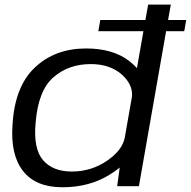

<svg xmlns="http://www.w3.org/2000/svg" viewBox="-20 -805 825 830"><path d="M405 -670 413.5 -718.5H608.5L620.5 -785H718.5L706.5 -718.5H785L776.5 -670H698L580.5 0H486.5L497.5 -80.5Q479 -65.5 455 -50.5Q367 4.5 250 4.5Q135 4.5 80 -65.2Q25 -135 34 -263Q43 -430.5 130.5 -513Q218 -595.5 352 -595.5Q468.5 -595.5 539 -541Q558.5 -525.5 572 -510.5L600 -670ZM519 -208 550.5 -387.5Q555 -438.5 508 -481.5Q456.5 -528 372.5 -528Q276 -528 210.5 -470.5Q145 -413 134 -274.5Q123.5 -162.5 165.8 -113Q208 -63.5 290.5 -63.5Q374.5 -63.5 442.5 -110Q507 -154 519 -208Z"/></svg>

Font: Anybody ExtraExpanded Regular
Style: Italic
Weight: 400
Width: 8
Italic angle: -10°
Designer: Tyler Finck
Foundry: Etcetera Type Company
Version: Version 1.010; ttfautohint (v1.8.3) -l 8 -r 50 -G 200 -x 14 